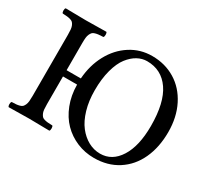

<svg xmlns="http://www.w3.org/2000/svg" viewBox="-133 -871 1184 1093"><g transform="rotate(30 459.0 -324.5)"><path d="M397 -327.1Q397 -257.3 413.8 -200Q430.7 -142.6 459.5 -105.7Q488.3 -68.8 525.1 -48.8Q562 -28.8 603 -28.8Q681.2 -28.8 728.5 -103.5Q775.9 -178.2 775.9 -310.1Q775.9 -462.9 722.2 -541Q668.5 -619.1 573.2 -619.1Q541 -619.1 510.7 -602.5Q480.5 -585.9 454.6 -552.5Q428.7 -519 412.8 -460.7Q397 -402.3 397 -327.1ZM21 2Q15.6 -2.4 15.6 -14.9Q15.6 -27.3 21 -32.2Q40 -32.7 50.8 -33.7Q61.5 -34.7 72.8 -37.8Q84 -41 89.4 -46.6Q94.7 -52.2 99.4 -62.3Q104 -72.3 105.5 -86.7Q106.9 -101.1 106.9 -122.1V-522.9Q106.9 -543.9 105.5 -558.3Q104 -572.8 99.4 -582.8Q94.7 -592.8 89.4 -598.4Q84 -604 72.8 -607.4Q61.5 -610.8 50.8 -611.8Q40 -612.8 21 -613.8Q15.6 -618.2 15.6 -630.9Q15.6 -643.6 21 -647.9Q112.8 -646 153.8 -646Q200.2 -646 288.1 -647.9Q293 -643.6 293 -630.9Q293 -618.2 288.1 -613.8Q268.6 -612.8 257.8 -611.8Q247.1 -610.8 235.6 -607.4Q224.1 -604 219 -598.4Q213.9 -592.8 209 -582.8Q204.1 -572.8 202.6 -558.3Q201.2 -543.9 201.2 -522.9V-345.2H294.9Q301.3 -434.1 339.8 -505.6Q378.4 -577.1 442.4 -618.2Q506.3 -659.2 584 -659.2Q668.9 -659.2 735.8 -618.4Q802.7 -577.6 840.8 -502.2Q878.9 -426.8 878.9 -329.1Q878.9 -229.5 843.5 -152.8Q808.1 -76.2 741.2 -33.2Q674.3 9.8 585 9.8Q524.9 9.8 472.2 -12.5Q419.4 -34.7 380.1 -74.7Q340.8 -114.7 317.6 -174.1Q294.4 -233.4 293.9 -304.2H201.2V-122.1Q201.2 -101.1 202.6 -86.7Q204.1 -72.3 209 -62.3Q213.9 -52.2 219 -46.6Q224.1 -41 235.6 -37.8Q247.1 -34.7 257.8 -33.7Q268.6 -32.7 288.1 -32.2Q293 -27.3 293 -14.9Q293 -2.4 288.1 2Q200.2 0 154.8 0Q108.9 0 21 2Z"/></g></svg>

Font: Common Serif News
Style: Regular
Weight: 450
Designer: Philipp H. Poll, Khaled Hosny
Foundry: Stefan Peev, Context Ltd.
Version: Version 1.026